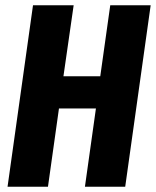

<svg xmlns="http://www.w3.org/2000/svg" viewBox="-20 -713 595 733"><path d="M163.1 0H8.8L106 -692.9H261.2L222.2 -421.9H362.8L400.9 -692.9H555.2L458 0H304.2L346.2 -298.8H205.1Z"/></svg>

Font: Fira Sans Compressed
Style: Bold Italic
Weight: 700
Width: 3
Italic angle: -8°
Designer: Carrois Corporate & Edenspiekermann AG
Foundry: Carrois Corporate GbR & Edenspiekermann AG
Version: Version 4.203;PS 004.203;hotconv 1.0.88;makeotf.lib2.5.64775